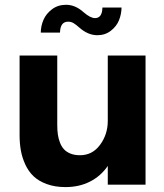

<svg xmlns="http://www.w3.org/2000/svg" viewBox="-20 -759 673 789"><path d="M479.5 -728Q479 -700.7 469 -675.8Q459 -650.9 435.5 -632.6Q412.1 -614.3 379.9 -614.3Q341.8 -614.3 306.2 -645.5Q292.5 -657.7 282.5 -663.8Q272.5 -669.9 259.8 -669.9Q227.5 -669.9 226.6 -625H147.5Q147.9 -652.8 158.9 -678Q169.9 -703.1 194.1 -721.2Q218.3 -739.3 251.5 -739.3Q289.6 -739.3 323.2 -709Q351.1 -684.6 370.6 -684.6Q399.9 -684.6 400.9 -728ZM249 9.8Q205.6 9.8 171.9 -2.7Q138.2 -15.1 117.4 -35.2Q96.7 -55.2 83.7 -83.5Q70.8 -111.8 65.7 -140.9Q60.5 -169.9 60.5 -203.6V-530.8H215.3V-244.6Q215.3 -223.1 217.8 -206.1Q220.2 -189 226.6 -172.6Q232.9 -156.2 243.2 -145.3Q253.4 -134.3 270 -127.7Q286.6 -121.1 308.6 -121.1Q359.9 -121.1 391.4 -164.1Q422.9 -207 422.9 -262.2V-530.8H578.1V0H422.9V-77.1Q394.5 -35.6 350.1 -12.9Q305.7 9.8 249 9.8Z"/></svg>

Font: Epilogue
Style: Bold
Weight: 700
Designer: Tyler Finck
Foundry: Etcetera Type Co
Version: Version 2.112